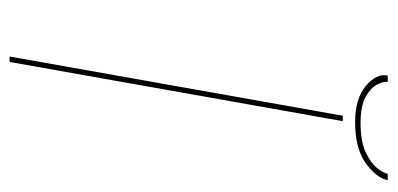

<svg xmlns="http://www.w3.org/2000/svg" viewBox="-228 -578 806 389"><g transform="rotate(90 174.5 -383.0)"><path d="M94 0 214 -675H225L105 0ZM226.5 -700Q179.5 -700 153.8 -721.5Q128 -743 132.5 -766H145.5Q144 -757.5 150.8 -744.5Q157.5 -731.5 176 -721.2Q194.5 -711 228.5 -711Q265 -711 287 -721Q309 -731 319.5 -744Q330 -757 331.5 -766H344.5Q340 -743 310.2 -721.5Q280.5 -700 226.5 -700Z"/></g></svg>

Font: Anybody UltraExpanded Thin
Style: Italic
Weight: 100
Width: 9
Italic angle: -10°
Designer: Tyler Finck
Foundry: Etcetera Type Company
Version: Version 1.010; ttfautohint (v1.8.3) -l 8 -r 50 -G 200 -x 14 